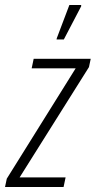

<svg xmlns="http://www.w3.org/2000/svg" viewBox="-47 -744 381 764"><path d="M-27 0 -20 -33 254 -472H79L87 -510H314L307 -477L31 -38H214L206 0ZM178 -587 179 -592 229 -724H276V-719L207 -587Z"/></svg>

Font: Saira ExtraCondensed ExtraLight
Style: Italic
Weight: 250
Width: 2
Italic angle: -12°
Designer: Hector Gatti with collaboration of the Omnibus-Type team
Foundry: Omnibus-Type
Version: Version 1.101